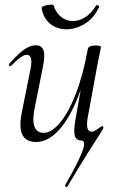

<svg xmlns="http://www.w3.org/2000/svg" viewBox="-20 -586 505 810"><path d="M131.8 13Q89 13 73.9 -18.3Q58.8 -49.6 73.4 -119L109.2 -297Q115 -327.6 110.1 -341.4Q105.2 -355.2 93 -355.2Q82.2 -355.2 65.2 -342.8Q48.2 -330.4 27.4 -309Q23.4 -305 19.4 -309Q15.4 -313 19.4 -317Q52.2 -355 79 -375Q105.8 -395 131.6 -395Q156 -395 163.7 -373.2Q171.4 -351.4 159.6 -297L127.8 -138Q115.4 -80.4 125 -53Q134.6 -25.6 164.4 -25.6Q196.6 -25.6 231.9 -66.8Q267.2 -108 298.6 -187.1Q330 -266.2 350.4 -378.8L362.8 -377.8Q343 -261.4 307.6 -173.2Q272.2 -85 227.2 -36Q182.2 13 131.8 13ZM263.8 202Q262.8 204.6 257.9 201.4Q253 198.2 254.8 195Q288.4 136.4 306.6 99.5Q324.8 62.6 330.9 42.6Q337 22.6 334 14.6Q331 6.6 322.2 6.6Q301.4 6.6 295.5 -13.3Q289.6 -33.2 299.2 -86.6L350.4 -378.8Q353 -394 382.4 -394Q396.8 -394 401.3 -392.2Q405.8 -390.4 405.8 -387.6Q405.8 -384.4 400.8 -361.2Q395.8 -338 390.8 -312L349.8 -89Q340 -30.4 366.4 -30.4Q374.2 -30.4 383 -35.9Q391.8 -41.4 399.2 -47Q406.6 -52.6 409.2 -54Q412 -54.6 414.5 -51.7Q417 -48.8 415.8 -45.4Q414.6 -40.4 397.7 -14.9Q380.8 10.6 348.2 62.8Q315.6 115 263.8 202ZM260.2 -462.4Q233.4 -462.4 211.4 -473Q189.4 -483.6 174.7 -503.6Q160 -523.6 156 -551.2Q155.2 -556.2 162.1 -559.3Q169 -562.4 179 -564.4Q189 -566.4 197.2 -566.4Q205.4 -566.4 206.2 -563.4Q215.8 -531.8 238.1 -514.5Q260.4 -497.2 287.6 -497.2Q314 -497.2 339.6 -513.5Q365.2 -529.8 384.4 -561.2Q386.8 -566.2 393.4 -563.2Q400 -560.2 398 -556.4Q375.6 -508.6 337.5 -485.5Q299.4 -462.4 260.2 -462.4Z"/></svg>

Font: Cormorant Infant Light
Style: Italic
Weight: 300
Italic angle: -10°
Designer: Christian Thalmann (Catharsis Fonts)
Foundry: Catharsis Fonts
Version: Version 4.001